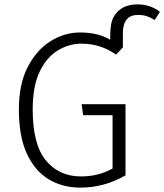

<svg xmlns="http://www.w3.org/2000/svg" viewBox="-20 -844 749 875"><path d="M346 11Q264 11 201 -27.5Q138 -66 102 -144.5Q66 -223 66 -345Q66 -461 106.5 -539Q147 -617 210.5 -656.5Q274 -696 345 -696Q427 -696 482 -663Q482 -710 487.5 -738.5Q493 -767 515 -790Q548 -824 607 -824Q665 -824 709 -790L685 -753Q665 -765 648 -770.5Q631 -776 609 -776Q540 -776 540 -693V-628L509 -595Q439 -645 351 -645Q295 -645 244 -614.5Q193 -584 161 -518Q129 -452 129 -345Q129 -186 189 -113Q249 -40 349 -40Q429 -40 493 -76V-319H359L352 -369H552V-45Q456 11 346 11Z"/></svg>

Font: Trujillo Light
Style: Regular
Weight: 300
Designer: Fira Sans original fonts by bBox Type GmbH, Carrois Corporate GbR, & Edenspiekermann AG / Changes by Cristiano Sobral
Foundry: Fira Sans original fonts by bBox Type GmbH, Carrois Corporate GbR, & Edenspiekermann AG / Changes by Cristiano Sobral
Version: Version 4.301;July 28, 2020;FontCreator 13.0.0.2655 64-bit